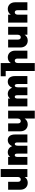

<svg xmlns="http://www.w3.org/2000/svg" viewBox="2203 -3000 1008 5454"><g transform="rotate(90 2707.0 -273.0)"><path d="M397 -547V-276C397 -223 371 -188 330 -188C294 -188 270 -217 270 -263V-547H45V-198C45 -72 124 10 236 10C306 10 361 -21 397 -76V0H622V-547Z M1133 -557C1061 -557 1004 -525 967 -469V-547H742V0H967V-271C967 -324 995 -359 1039 -359C1078 -359 1104 -330 1104 -284V0H1329V-349C1329 -475 1248 -557 1133 -557Z M1996 69V-757H1771V-276C1771 -223 1745 -188 1704 -188C1668 -188 1644 -217 1644 -263V-547H1419V-198C1419 -72 1498 10 1610 10C1680 10 1735 -21 1771 -76V211H2146V69Z M2778 -547V-251C2775 -212 2762 -188 2730 -188C2695 -188 2685 -217 2685 -263V-547H2460V-276C2460 -223 2444 -188 2412 -188C2385 -188 2367 -217 2367 -263V-547H2141V-198C2141 -72 2193 10 2299 10C2380 10 2440 -36 2473 -115C2500 -37 2565 10 2647 10C2706 10 2749 -15 2778 -58V0H3003V-547Z M3514 -557C3442 -557 3385 -525 3348 -469V-757H3123V0H3348V-271C3348 -324 3376 -359 3420 -359C3459 -359 3485 -330 3485 -284V0H3710V-349C3710 -475 3629 -557 3514 -557Z M4437 -547V-251C4434 -212 4421 -188 4389 -188C4354 -188 4344 -217 4344 -263V-547H4119V-276C4119 -223 4103 -188 4071 -188C4044 -188 4026 -217 4026 -263V-547H3800V-198C3800 -72 3852 10 3958 10C4039 10 4099 -36 4132 -115C4159 -37 4224 10 4306 10C4365 10 4408 -15 4437 -58V0H4662V-547Z M5173 -557C5101 -557 5044 -525 5007 -469V-547H4782V211H5007V-271C5007 -324 5035 -359 5079 -359C5118 -359 5144 -330 5144 -284V0H5369V-349C5369 -475 5288 -557 5173 -557Z"/></g></svg>

Font: Montserrat arm Black
Style: Regular
Weight: 900
Designer: Julieta Ulanovsky
Foundry: Julieta Ulanovsky
Version: Version 6.000;PS 006.000;hotconv 1.0.88;makeotf.lib2.5.64775